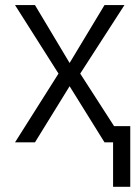

<svg xmlns="http://www.w3.org/2000/svg" viewBox="-20 -550 539 742"><path d="M249 -306.6 383.8 -530.3H460.9L290 -265.6L420.9 -62.5H483.4V171.9H417V0H383.8L249 -216.8L115.2 0H38.1L206.1 -265.6L38.1 -530.3H115.2Z"/></svg>

Font: Pretendard GOV Light
Style: Regular
Weight: 300
Designer: Base glyphs from Inter by Rasmus Andersson; Hangeul glyphs from Noto Sans CJK(Source Han Sans) by Jang Soo-young and Kan
Foundry: Kil Hyung-jin
Version: Version 1.309